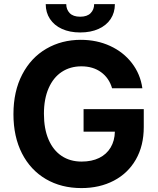

<svg xmlns="http://www.w3.org/2000/svg" viewBox="-20 -912 772 941"><path d="M378.9 -586.9Q324.2 -586.9 282.7 -559.6Q241.2 -532.2 218.3 -479.7Q195.3 -427.2 195.3 -354.5Q195.3 -280.8 218 -228Q240.7 -175.3 282.2 -147.7Q323.7 -120.1 379.9 -120.1Q429.7 -120.1 466.1 -137.9Q502.4 -155.8 522.2 -189Q542 -222.2 543 -266.6H389.6V-377H684.6V-289.1Q684.6 -197.8 645.8 -130.1Q606.9 -62.5 537.6 -26.4Q468.3 9.8 378.9 9.8Q280.3 9.8 204.8 -34.4Q129.4 -78.6 87.6 -160.4Q45.9 -242.2 45.9 -352.5Q45.9 -464.4 88.9 -546.9Q131.8 -629.4 207 -673.1Q282.2 -716.8 376 -716.8Q454.6 -716.8 519.8 -686.8Q585 -656.7 626.5 -602.8Q668 -548.8 677.7 -479.5H529.3Q514.6 -529.8 475.3 -558.3Q436 -586.9 378.9 -586.9ZM373 -752.9Q321.8 -752.9 283.7 -770.3Q245.6 -787.6 224.9 -819.1Q204.1 -850.6 204.1 -891.6H304.7Q304.7 -865.7 321.5 -847.9Q338.4 -830.1 373 -830.1Q407.2 -830.1 424.3 -847.7Q441.4 -865.2 441.4 -891.6H543Q543 -850.1 522.2 -818.8Q501.5 -787.6 463.1 -770.3Q424.8 -752.9 373 -752.9Z"/></svg>

Font: Pretendard JP
Style: Bold
Weight: 700
Designer: Base glyphs from Inter by Rasmus Andersson; Hangeul glyphs from Noto Sans CJK(Source Han Sans) by Jang Soo-young and Kan
Foundry: Kil Hyung-jin
Version: Version 1.309